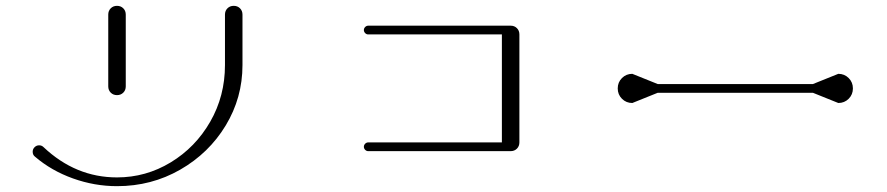

<svg xmlns="http://www.w3.org/2000/svg" viewBox="-20 -683 3040 658"><path d="M100 -146Q92 -152 92 -163Q92 -172 98.5 -178.5Q105 -185 114 -185Q123 -185 129 -179Q239 -75 381 -75Q480 -75 565 -126.5Q650 -178 700.5 -266Q751 -354 751 -460V-633Q751 -646 759.5 -654.5Q768 -663 781 -663Q794 -663 802.5 -654.5Q811 -646 811 -633V-460Q811 -348 753.5 -253Q696 -158 597.5 -101.5Q499 -45 381 -45Q304 -45 230 -71.5Q156 -98 100 -146ZM351 -387V-633Q351 -646 359.5 -654.5Q368 -663 381 -663Q394 -663 402.5 -654.5Q411 -646 411 -633V-387Q411 -374 402.5 -365.5Q394 -357 381 -357Q368 -357 359.5 -365.5Q351 -374 351 -387Z M1227 -180Q1227 -186 1231.5 -190.5Q1236 -195 1242 -195H1700V-565H1242Q1236 -565 1231.5 -569.5Q1227 -574 1227 -580Q1227 -586 1231.5 -590.5Q1236 -595 1242 -595H1730Q1743 -595 1751.5 -586.5Q1760 -578 1760 -565V-195Q1760 -182 1751.5 -173.5Q1743 -165 1730 -165H1242Q1236 -165 1231.5 -169.5Q1227 -174 1227 -180Z M2097 -380Q2097 -401 2111.5 -415.5Q2126 -430 2147 -430L2234 -395H2766L2853 -430Q2874 -430 2888.5 -415.5Q2903 -401 2903 -380Q2903 -359 2888.5 -344.5Q2874 -330 2853 -330L2766 -365H2234L2147 -330Q2126 -330 2111.5 -344.5Q2097 -359 2097 -380Z"/></svg>

Font: GL-CurulMinamoto Light
Style: Regular
Weight: 300
Designer: Eunice (kana); Ryoko NISHIZUKA 西塚涼子 (ideographs); Frank Grießhammer (Latin, Greek & Cyrillic); Wenlong ZHANG
Foundry: Gutenberg Labo; Adobe
Version: Version 1.002